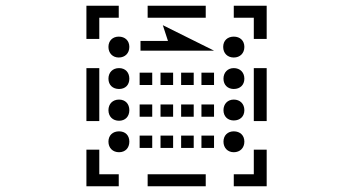

<svg xmlns="http://www.w3.org/2000/svg" viewBox="-20 -636 1240 671"><path d="M327 -27V-113H282V15H395V-27ZM327 -398H282V-213H327ZM359 -251C359 -229 374 -214 396 -214C418 -214 432 -229 432 -251C432 -273 418 -288 396 -288C374 -288 359 -273 359 -251ZM359 -141C359 -119 374 -104 396 -104C418 -104 432 -119 432 -141C432 -163 418 -177 396 -177C374 -177 359 -163 359 -141ZM512 -271H468V-228H512ZM512 -162H468V-119H512ZM585 -271H541V-228H585ZM585 -162H541V-119H585ZM496 -27V15H699V-27ZM657 -271H613V-228H657ZM657 -162H613V-119H657ZM728 -271H684V-228H728ZM728 -162H684V-119H728ZM867 -27H797V15H912V-113H867ZM761 -251C761 -229 776 -215 797 -215C819 -215 834 -229 834 -251C834 -273 819 -288 797 -288C776 -288 761 -273 761 -251ZM761 -141C761 -119 776 -104 797 -104C819 -104 834 -119 834 -141C834 -163 819 -177 797 -177C776 -177 761 -163 761 -141ZM327 -574H395V-616H282V-500H327ZM359 -472C359 -450 374 -435 395 -435C417 -435 432 -450 432 -472C432 -494 417 -508 395 -508C374 -508 359 -494 359 -472ZM359 -361C359 -339 374 -325 396 -325C418 -325 432 -339 432 -361C432 -383 418 -398 396 -398C374 -398 359 -383 359 -361ZM512 -382H468V-339H512ZM585 -382H541V-339H585ZM657 -382H613V-339H657ZM728 -382H684V-339H728ZM761 -361C761 -339 776 -325 797 -325C819 -325 834 -339 834 -361C834 -383 819 -398 797 -398C776 -398 761 -383 761 -361ZM867 -213H912V-398H867ZM699 -574V-616H496V-574ZM471 -493V-459H728L549 -548L567 -493ZM760 -472C760 -450 775 -435 797 -435C819 -435 834 -450 834 -472C834 -494 819 -508 797 -508C775 -508 760 -494 760 -472ZM867 -574V-500H912V-616H797V-574Z"/></svg>

Font: CryptoKit 1.4
Style: Regular
Weight: 400
Monospace: yes
Designer: Oceane Juvin
Foundry: http://www.head-geneve.ch
Version: Version 1.000